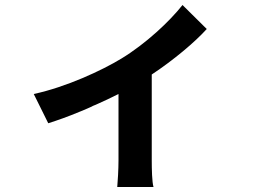

<svg xmlns="http://www.w3.org/2000/svg" viewBox="-20 -661 1040 768"><path d="M587 -20V-363C676 -422 760 -493 807 -545L710 -641C659 -576 563 -486 466 -427C387 -379 245 -313 115 -285L173 -168C211 -180 253 -195 296 -213L306 -217C322 -224 338 -230 353 -238L363 -242C394 -256 425 -270 454 -285V-20C454 15 451 67 449 87H594C588 67 587 15 587 -20Z"/></svg>

Font: Glow Sans TC Normal
Style: Bold
Weight: 700
Designer: Ryoko NISHIZUKA (kana, bopomofo & ideographs); Paul D. Hunt (Latin, Greek & Cyrillic); Sandoll Communications, Soo-young
Version: Version 0.93